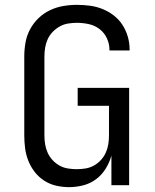

<svg xmlns="http://www.w3.org/2000/svg" viewBox="-20 -763 640 791"><path d="M264 8Q238 8 211.5 2Q185 -4 162.5 -18.5Q140 -33 123.5 -54Q107 -75 97 -100Q87 -125 83.5 -151.5Q80 -178 80 -205V-530Q80 -559 85 -587.5Q90 -616 103.5 -641.5Q117 -667 138 -687.5Q159 -708 185 -720.5Q211 -733 239.5 -738Q268 -743 297 -743Q324 -743 350.5 -739.5Q377 -736 402 -726Q427 -716 448.5 -699.5Q470 -683 484.5 -660.5Q499 -638 506.5 -612Q514 -586 514 -559V-555H431V-558Q431 -582 420.5 -605Q410 -628 390.5 -643Q371 -658 346.5 -663.5Q322 -669 297 -669Q279 -669 260.5 -666Q242 -663 226 -654Q210 -645 197 -631.5Q184 -618 176.5 -601.5Q169 -585 166 -567Q163 -549 163 -530V-205Q163 -186 166 -168Q169 -150 176.5 -133.5Q184 -117 196.5 -103.5Q209 -90 225 -81Q241 -72 259.5 -69Q278 -66 296 -66Q314 -66 332.5 -69Q351 -72 367 -81Q383 -90 395.5 -103.5Q408 -117 415.5 -133.5Q423 -150 426 -168Q429 -186 429 -205V-327H300V-401H512V0H439V-122Q431 -93 415 -67.5Q399 -42 375.5 -24.5Q352 -7 323 0.5Q294 8 264 8Z"/></svg>

Font: R Plex Mono
Style: Regular
Weight: 400
Monospace: yes
Designer: Belleve Invis
Foundry: Belleve Invis
Version: Version 31.8.0